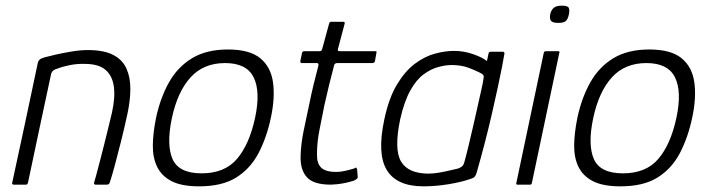

<svg xmlns="http://www.w3.org/2000/svg" viewBox="-20 -653 2510 679"><path d="M29 0Q26 0 24 -1.5Q22 -3 23 -6Q46 -113 69 -219.5Q92 -326 114 -432Q116 -438 120 -442Q124 -446 137 -450Q151 -454 177.5 -460Q204 -466 234.5 -471Q265 -476 290 -476Q347 -476 380 -459Q413 -442 427 -411Q441 -380 441 -339.5Q441 -299 431 -252Q421 -205 409 -157Q397 -109 386.5 -70Q376 -31 369 -10Q367 -3 364.5 -1.5Q362 0 355 0H318Q311 0 313 -8Q315 -14 320 -32.5Q325 -51 332 -78Q339 -105 347 -136.5Q355 -168 362.5 -199Q370 -230 376 -255Q388 -309 382.5 -347.5Q377 -386 352.5 -406.5Q328 -427 280 -427Q254 -428 228.5 -423Q203 -418 182 -410Q176 -409 169 -404Q162 -399 160 -388Q140 -294 119.5 -198.5Q99 -103 79 -7Q78 -4 76.5 -2Q75 0 72 0Z M684 6Q623 6 587.5 -12Q552 -30 536 -62.5Q520 -95 520.5 -139Q521 -183 532 -237Q547 -307 577.5 -361.5Q608 -416 659 -447Q710 -478 786 -478Q863 -478 900.5 -447Q938 -416 945.5 -361.5Q953 -307 938 -237Q923 -166 894 -111Q865 -56 815 -25Q765 6 684 6ZM693 -40Q775 -40 818.5 -91.5Q862 -143 882 -236Q902 -329 877 -379.5Q852 -430 776 -430Q700 -430 654 -379.5Q608 -329 588 -236Q568 -142 590 -91Q612 -40 693 -40Z M1150 0Q1089 0 1065.5 -26Q1042 -52 1043 -99Q1044 -142 1053.5 -189Q1063 -236 1074 -286Q1081 -321 1089 -354Q1097 -387 1106 -421Q1108 -430 1100 -430H1047Q1044 -430 1043 -432Q1042 -434 1042 -437L1048 -465Q1048 -468 1050.5 -470Q1053 -472 1056 -472H1109Q1114 -472 1116.5 -474Q1119 -476 1120 -482L1144 -570Q1146 -576 1150 -576H1193Q1196 -576 1198 -574.5Q1200 -573 1199 -570L1176 -483Q1174 -477 1175 -474.5Q1176 -472 1181 -472H1307Q1311 -472 1311.5 -470.5Q1312 -469 1311 -465L1306 -437Q1306 -435 1303.5 -432.5Q1301 -430 1298 -430H1172Q1169 -430 1165.5 -428Q1162 -426 1161 -420Q1152 -386 1143.5 -351Q1135 -316 1127 -280Q1119 -239 1110 -194.5Q1101 -150 1101 -108Q1100 -77 1115 -61Q1130 -45 1169 -45Q1184 -45 1199.5 -48.5Q1215 -52 1232 -57Q1238 -61 1239.5 -60Q1241 -59 1243 -54L1245 -28Q1247 -21 1231 -14Q1219 -10 1203 -6.5Q1187 -3 1172 -1.5Q1157 0 1150 0Z M1478 6Q1383 6 1348 -51.5Q1313 -109 1339 -230Q1355 -306 1383.5 -353.5Q1412 -401 1446.5 -427Q1481 -453 1517 -463Q1553 -473 1586 -473Q1621 -473 1654.5 -461Q1688 -449 1702 -437L1708 -465Q1709 -468 1711 -469Q1713 -470 1715 -470H1758Q1764 -470 1764 -464Q1761 -446 1755 -414.5Q1749 -383 1740 -342Q1731 -301 1720 -252.5Q1709 -204 1695 -150Q1681 -96 1665 -40Q1663 -34 1659.5 -29Q1656 -24 1643 -20Q1612 -9 1566 -1.5Q1520 6 1478 6ZM1496 -39Q1514 -39 1536 -43Q1558 -47 1576 -51.5Q1594 -56 1600 -57Q1606 -59 1612.5 -63.5Q1619 -68 1622 -79Q1629 -104 1637 -137.5Q1645 -171 1653.5 -207.5Q1662 -244 1669.5 -278.5Q1677 -313 1683 -339Q1689 -365 1690 -376Q1692 -382 1689.5 -386.5Q1687 -391 1679 -395Q1660 -405 1635 -414Q1610 -423 1577 -423Q1556 -423 1530 -416Q1504 -409 1478 -390Q1452 -371 1430.5 -332Q1409 -293 1395 -230Q1373 -124 1398.5 -81.5Q1424 -39 1496 -39Z M1992 -603Q1989 -587 1982 -579.5Q1975 -572 1954 -572Q1934 -572 1928.5 -579.5Q1923 -587 1926 -603Q1929 -617 1938 -625Q1947 -633 1967 -633Q1988 -633 1991.5 -625Q1995 -617 1992 -603ZM1861 -6Q1860 0 1855 0H1810Q1804 0 1806 -6L1903 -466Q1905 -472 1910 -472H1955Q1956 -472 1958 -470.5Q1960 -469 1958 -466Z M2174 6Q2113 6 2077.5 -12Q2042 -30 2026 -62.5Q2010 -95 2010.5 -139Q2011 -183 2022 -237Q2037 -307 2067.5 -361.5Q2098 -416 2149 -447Q2200 -478 2276 -478Q2353 -478 2390.5 -447Q2428 -416 2435.5 -361.5Q2443 -307 2428 -237Q2413 -166 2384 -111Q2355 -56 2305 -25Q2255 6 2174 6ZM2183 -40Q2265 -40 2308.5 -91.5Q2352 -143 2372 -236Q2392 -329 2367 -379.5Q2342 -430 2266 -430Q2190 -430 2144 -379.5Q2098 -329 2078 -236Q2058 -142 2080 -91Q2102 -40 2183 -40Z"/></svg>

Font: Glory Light
Style: Italic
Weight: 300
Italic angle: -12°
Version: Version 1.011